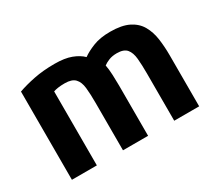

<svg xmlns="http://www.w3.org/2000/svg" viewBox="-107 -761 1100 980"><g transform="rotate(-30 443.0 -270.5)"><path d="M821 8V-293Q821 -344 814.5 -390Q808 -436 787.5 -472Q767 -508 726 -528.5Q685 -549 617 -549Q558 -549 516.5 -532.5Q475 -516 449 -497Q426 -520 387.5 -534.5Q349 -549 290 -549Q222 -549 167.5 -538Q113 -527 71 -512V8H218V-428Q229 -432 245.5 -434.5Q262 -437 285 -437Q327 -437 345.5 -417.5Q364 -398 368 -361Q372 -324 372 -271V8H520V-288Q520 -316 518.5 -351Q517 -386 512 -411Q525 -421 545 -429Q565 -437 592 -437Q633 -437 650 -416.5Q667 -396 670.5 -358.5Q674 -321 674 -271V8Z"/></g></svg>

Font: Repo Bold
Style: Bold
Weight: 700
Designer: Stefan Peev
Foundry: Context Ltd
Version: Version 1.502